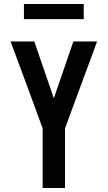

<svg xmlns="http://www.w3.org/2000/svg" viewBox="-20 -943 540 963"><path d="M194 0V-299Q154 -408 114 -517Q74 -626 33 -735H152L250 -450L348 -735H467L306 -299V0ZM100 -847V-923H400V-847Z"/></svg>

Font: Iosevka SS04
Style: Bold
Weight: 700
Monospace: yes
Designer: Belleve Invis
Foundry: Belleve Invis
Version: Version 19.0.0; ttfautohint (v1.8.4)